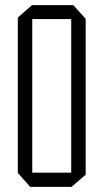

<svg xmlns="http://www.w3.org/2000/svg" viewBox="-20 -724 401 744"><path d="M105 -650V-704H264L312 -651V-650ZM97 0 49 -54V-55H256V0ZM49 -55V-656L104 -704H105V-55ZM256 0V-650H312V-47L257 0Z"/></svg>

Font: Foldit Light
Style: Regular
Weight: 300
Version: Version 1.003